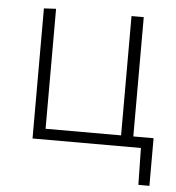

<svg xmlns="http://www.w3.org/2000/svg" viewBox="-48 -542 665 727"><g transform="rotate(5 284.0 -178.5)"><path d="M504.5 140 502 0H90V-494.5L136 -497V-41H423V-494.5H469.5V-41H546.5V140Z"/></g></svg>

Font: Commissioner ExtraLight
Style: Regular
Weight: 200
Designer: Kostas Bartsokas
Foundry: Kostas Bartsokas
Version: Version 1.000; ttfautohint (v1.8.3)